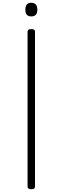

<svg xmlns="http://www.w3.org/2000/svg" viewBox="-20 -1359 454 1393"><path d="M207 14Q193 14 186.5 9Q180 4 180 -5V-1129Q180 -1139 186.5 -1143.5Q193 -1148 207 -1148Q220 -1148 227 -1143.5Q234 -1139 234 -1129V-5Q234 4 228 9Q222 14 207 14ZM207 -1240Q185 -1240 174.5 -1252Q164 -1264 164 -1289Q164 -1314 174.5 -1326.5Q185 -1339 207 -1339Q228 -1339 239.5 -1326.5Q251 -1314 251 -1289Q251 -1264 240 -1252Q229 -1240 207 -1240Z"/></svg>

Font: Playwrite CL ExtraLight
Style: Regular
Weight: 200
Designer: Veronika Burian, José Scaglione
Foundry: TypeTogether
Version: Version 1.002